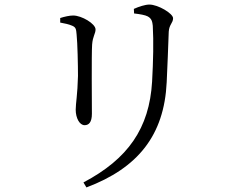

<svg xmlns="http://www.w3.org/2000/svg" viewBox="-20 -766 1040 842"><path d="M346 34 359 56C585 -29 700 -173 711 -405C714 -467 718 -568 720 -627C722 -659 739 -665 739 -686C739 -707 673 -746 635 -746C617 -746 589 -737 567 -727L568 -707C594 -704 617 -700 628 -694C646 -684 648 -670 650 -653C654 -584 652 -499 647 -408C635 -203 541 -69 346 34ZM351 -217C369 -217 383 -229 383 -267C383 -308 381 -528 384 -571C387 -608 399 -618 399 -637C399 -662 338 -698 301 -698C285 -698 263 -693 244 -687V-667C265 -663 281 -660 297 -653C313 -646 314 -638 316 -614C320 -577 322 -479 322 -433C320 -351 312 -312 312 -285C312 -248 329 -217 351 -217Z"/></svg>

Font: Source Han Serif CN
Style: Regular
Weight: 400
Designer: Ryoko NISHIZUKA 西塚涼子 (kana & ideographs); Frank Grießhammer (Latin, Greek & Cyrillic); Wenlong ZHANG 张文龙 (bopomofo); San
Foundry: Adobe
Version: Version 2.003;hotconv 1.1.1;makeotfexe 2.6.0